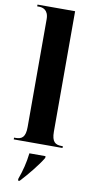

<svg xmlns="http://www.w3.org/2000/svg" viewBox="-106 -802 518 1066"><g transform="rotate(10 153.0 -269.5)"><path d="M15 0H290V-10H283C247 -10 227 -24 227 -81V-760H15V-750H26C44 -750 79 -743 79 -689V-81C79 -24 59 -10 24 -10H15ZM78 221H87C127 178 179 115 205 71V61H114C108 114 96 161 78 211Z"/></g></svg>

Font: Noto Serif Display Condensed Extra
Style: Regular
Weight: 800
Width: 3
Designer: Monotype Design Team
Foundry: Monotype Imaging Inc.
Version: Version 1.900